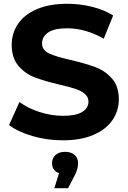

<svg xmlns="http://www.w3.org/2000/svg" viewBox="-20 -732 678 1018"><path d="M28 -69 83 -191Q128 -158 190 -138Q252 -118 314 -118Q383 -118 416 -138.5Q449 -159 449 -193Q449 -218 429.5 -234.5Q410 -251 379.5 -261Q349 -271 297 -283Q217 -302 166 -321Q115 -340 78.5 -382Q42 -424 42 -494Q42 -555 75 -604.5Q108 -654 174.5 -683Q241 -712 337 -712Q404 -712 468 -696Q532 -680 580 -650L530 -527Q433 -582 336 -582Q268 -582 235.5 -560Q203 -538 203 -502Q203 -466 240.5 -448.5Q278 -431 355 -414Q435 -395 486 -376Q537 -357 573.5 -316Q610 -275 610 -205Q610 -145 576.5 -95.5Q543 -46 476 -17Q409 12 313 12Q230 12 152.5 -10.5Q75 -33 28 -69ZM394 133Q394 164 376 198L341 266H268L293 186Q275 180 265.5 166.5Q256 153 256 133Q256 106 274.5 89.5Q293 73 325 73Q357 73 375.5 89.5Q394 106 394 133Z"/></svg>

Font: Idrija
Style: Bold
Weight: 700
Designer: Julieta Ulanovsky
Foundry: Julieta Ulanovsky
Version: Version 7.200